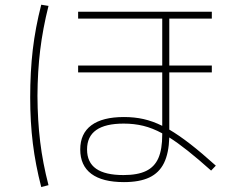

<svg xmlns="http://www.w3.org/2000/svg" viewBox="-20 -752 978 798"><path d="M313.5 -130.9Q313.5 -196.8 359.6 -231.2Q405.8 -265.6 495.1 -265.6Q538.6 -265.6 576.7 -257.1Q614.7 -248.5 654.3 -229V-451.2H304.7V-479.5H654.3V-674.8H304.7V-703.1H860.4V-674.8H683.6V-479.5H860.4V-451.2H683.6V-213.4Q723.6 -189.9 770.5 -153.6Q817.4 -117.2 877 -63.5L857.4 -43Q750.5 -138.7 683.6 -180.7Q681.6 -115.2 661.6 -74.5Q641.6 -33.7 600.8 -14.4Q560.1 4.9 495.1 4.9Q405.8 4.9 359.6 -29.5Q313.5 -64 313.5 -130.9ZM105.5 -346.7Q105.5 -453.6 116.2 -545.4Q127 -637.2 151.4 -732.4L181.6 -727.5Q157.7 -632.3 147 -543.5Q136.2 -454.6 135.7 -353.5Q136.2 -251.5 147 -162.8Q157.7 -74.2 181.6 17.6L151.4 25.4Q127.4 -67.4 116.5 -156Q105.5 -244.6 105.5 -346.7ZM493.2 -24.4Q551.8 -24.4 586.9 -41.3Q622.1 -58.1 638.2 -94.7Q654.3 -131.3 654.3 -192.4V-197.8Q613.8 -219.7 575.7 -229Q537.6 -238.3 494.1 -238.3Q341.8 -238.3 341.8 -130.9Q341.8 -77.1 379.4 -50.8Q417 -24.4 493.2 -24.4Z"/></svg>

Font: Pretendard JP Thin
Style: Regular
Weight: 100
Designer: Base glyphs from Inter by Rasmus Andersson; Hangeul glyphs from Noto Sans CJK(Source Han Sans) by Jang Soo-young and Kan
Foundry: Kil Hyung-jin
Version: Version 1.309